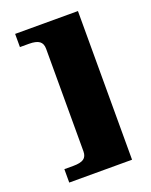

<svg xmlns="http://www.w3.org/2000/svg" viewBox="-123 -602 603 767"><g transform="rotate(-20 178.5 -218.0)"><path d="M133 -436Q133 -458 119.5 -468Q106 -478 75 -478H37V-534H304V98H37V41H75Q106 41 119.5 31.5Q133 22 133 0Z"/></g></svg>

Font: r_Genos
Style: Bold
Weight: 700
Designer: Robert E. Leuschke
Foundry: Robert E. Leuschke
Version: Version 2.000;June 29, 2024;FontCreator 14.0.0.2814 32-bit